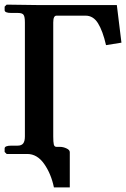

<svg xmlns="http://www.w3.org/2000/svg" viewBox="-23 -668 547 833"><path d="M95.2 0H5.9L-2.9 -8.8V-23.9Q-2.9 -36.1 25.9 -36.1H53.2Q70.3 -36.1 77.6 -45.7Q85 -55.2 85 -76.2V-570.8Q85 -595.2 79.3 -603.5Q73.7 -611.8 55.2 -611.8H25.9Q-2.9 -611.8 -2.9 -624V-639.2L5.9 -647.9Q133.8 -646 146 -646H483.9L503.9 -482.9L437 -472.2Q422.9 -533.7 402.3 -566.9Q381.8 -600.1 348.1 -600.1H222.2Q208 -600.1 208 -570.8V-76.2Q208 -51.8 210.4 -41.3Q212.9 -30.8 222.2 -30.8H237.8Q251 -30.8 265.4 -24.2Q279.8 -17.6 279.8 -7.8V145H210.9Q198.7 85.9 168.5 43Q138.2 0 95.2 0Z"/></svg>

Font: Linux Libertine G
Style: Bold
Weight: 700
Designer: Philipp H. Poll
Foundry: Philipp H. Poll
Version: Version 5.0.3